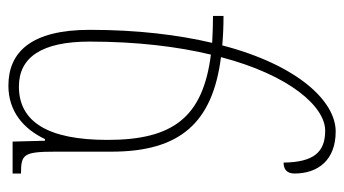

<svg xmlns="http://www.w3.org/2000/svg" viewBox="-201 -608 819 457"><g transform="rotate(90 208.5 -379.5)"><path d="M184 10C245 10 287 -26 311 -77H315L317 0H393V-20C348 -20 341 -25 341 -101V-235C341 -398 273 -476 116 -496C159 -660 234 -744 291 -744C342 -744 366 -717 367 -645C381 -645 393 -651 393 -671C393 -727 361 -769 293 -769C221 -769 135 -679 88 -499C66 -501 43 -502 18 -502V-477C41 -477 62 -476 82 -475C63 -394 51 -297 51 -184C51 -44 104 10 184 10ZM79 -183C79 -296 91 -393 110 -472C259 -453 313 -382 313 -226C313 -84 270 -15 186 -15C116 -15 79 -70 79 -183Z"/></g></svg>

Font: Noto Serif Armenian ExtraCondensed Thin
Style: Regular
Weight: 100
Width: 2
Designer: Monotype Design Team
Foundry: Monotype Imaging Inc.
Version: Version 2.008